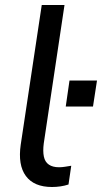

<svg xmlns="http://www.w3.org/2000/svg" viewBox="-20 -739 408 768"><path d="M188 9Q116 9 83.5 -35Q51 -79 63 -161L147 -719H238L155 -165Q151 -134 155.5 -112.5Q160 -91 175.5 -80.5Q191 -70 216 -70Q228 -70 240 -72Q252 -74 265 -76L254 -1Q239 4 222 6.5Q205 9 188 9ZM243 -313 258 -417H368L352 -313Z"/></svg>

Font: Nunitoga
Style: Medium Italic
Weight: 500
Italic angle: -9°
Designer: Vernon Adams
Foundry: Vernon Adams
Version: Version 1.0